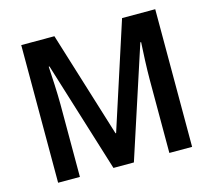

<svg xmlns="http://www.w3.org/2000/svg" viewBox="-102 -838 1068 962"><g transform="rotate(-15 432.0 -357.0)"><path d="M372 0H478L665 -573H669C666 -524 662 -437 662 -380V0H780V-714H608L430 -165H427L257 -714H85V0H198V-376C198 -435 193 -524 190 -574H194Z"/></g></svg>

Font: Noto Sans Gujarati UI SemiCondensed SemiBold
Style: Regular
Weight: 600
Width: 4
Designer: Jelle Bosma - Monotype Design Team, Universal Thirst
Foundry: Monotype Imaging Inc.
Version: Version 2.106